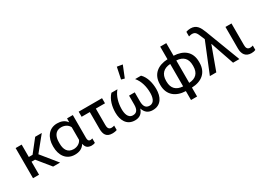

<svg xmlns="http://www.w3.org/2000/svg" viewBox="-11 -1793 4021 2925"><g transform="rotate(-30 2000.0 -330.5)"><path d="M68 0H174V-229H236L422 0H544L321 -275L528 -530H412L240 -312H174V-530H68Z M802 10C876 10 936 -12 977 -77H979C992 -13 1023 13 1089 17C1118 17 1143 11 1153 5V-74C1143 -69 1129 -66 1119 -66C1080 -66 1074 -97 1074 -130V-530H973L971 -464H969C930 -520 867 -540 801 -540C647 -540 575 -414 575 -273V-257C575 -116 647 10 802 10ZM828 -73C720 -73 683 -155 683 -252V-281C683 -374 720 -458 825 -458C883 -458 942 -432 967 -377V-155C943 -101 885 -73 828 -73Z M1177 -440H1321V-145C1321 -49 1353 15 1457 15C1473 15 1488 14 1504 11C1520 9 1532 5 1539 1V-76C1523 -71 1508 -67 1490 -67C1437 -67 1427 -107 1427 -152V-440H1588V-530H1177Z M1857 15C1937 15 1989 -23 2014 -103C2039 -22 2092 15 2170 15C2319 15 2374 -104 2374 -237C2374 -337 2349 -458 2274 -530H2170C2239 -449 2265 -339 2265 -235C2265 -165 2249 -68 2160 -68C2093 -68 2064 -114 2064 -201V-358H1964V-201C1964 -114 1936 -68 1868 -68C1779 -68 1763 -165 1763 -235C1763 -337 1790 -451 1859 -530H1753C1680 -454 1654 -339 1654 -237C1654 -107 1710 15 1857 15ZM2038 -616 2119 -817 2023 -833 1981 -631Z M2748 172H2855V15C3025 10 3145 -79 3145 -257V-272C3145 -452 3025 -538 2855 -545V-767H2748V-545C2579 -538 2457 -451 2457 -272V-257C2457 -80 2580 10 2748 15ZM2748 -68C2631 -74 2565 -138 2565 -257V-272C2565 -390 2631 -456 2748 -462ZM2855 -68V-462C2974 -456 3036 -391 3036 -272V-257C3036 -138 2974 -74 2855 -68Z M3179 0H3292L3411 -325C3416 -341 3420 -352 3424 -360C3428 -368 3433 -385 3443 -412H3446C3454 -384 3460 -367 3463 -361C3465 -355 3469 -343 3475 -326L3587 0H3698L3464 -614C3429 -704 3391 -777 3284 -777C3253 -777 3228 -771 3206 -763V-682C3212 -683 3220 -686 3231 -688C3242 -691 3253 -692 3264 -692C3290 -692 3311 -684 3325 -668C3339 -653 3356 -619 3377 -565L3393 -526Z M3905 15C3935 15 3963 9 3978 1V-76C3962 -71 3946 -67 3929 -67C3875 -67 3865 -106 3865 -152V-530H3759V-151C3759 -54 3801 15 3905 15Z"/></g></svg>

Font: Cheyenne Sans Medium
Style: Regular
Weight: 500
Designer: The Public Sans project authors (U.S. Web Design System), Libre Franklin designed by Pablo Impallari and Rodrigo Fuenzal
Foundry: The Cheyenne Sans Project Authors
Version: Version 2.007